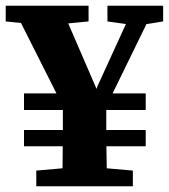

<svg xmlns="http://www.w3.org/2000/svg" viewBox="-21 -652 591 672"><path d="M333 -243H218L22 -632H191L329 -313H308L320 -350L449 -632H523ZM118 -565 -1 -577V-632H289V-577L165 -565ZM244 -67H306L444 -55V0H106V-55ZM199 -186V-306H351V-186Q351 -157 351.5 -130.5Q352 -104 352.5 -73.5Q353 -43 354 0H196Q198 -43 198 -73.5Q198 -104 198.5 -130.5Q199 -157 199 -186ZM440 -565 355 -577V-632H550V-577L476 -565ZM63 -140V-197H489V-140ZM63 -267V-325H489V-267Z"/></svg>

Font: Source Serif 4 18pt
Style: Bold
Weight: 700
Designer: Frank Grießhammer
Foundry: Adobe Systems Incorporated
Version: Version 4.004;hotconv 1.0.116;makeotfexe 2.5.65601